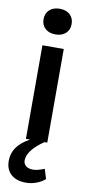

<svg xmlns="http://www.w3.org/2000/svg" viewBox="-102 -744 468 1010"><g transform="rotate(10 132.0 -239.0)"><path d="M57 -636Q57 -668 77.5 -686.5Q98 -705 132 -705Q166 -705 186.5 -686.5Q207 -668 207 -636Q207 -605 186.5 -586.5Q166 -568 132 -568Q98 -568 77.5 -586.5Q57 -605 57 -636ZM216 190Q197 207 170 217Q143 227 114 227Q64 227 35 201.5Q6 176 6 128Q6 49 97 0H75V-500H189V0H174Q88 59 88 113Q88 130 101 141.5Q114 153 141 153Q162 153 200 138Z"/></g></svg>

Font: Sarabun SemiBold
Style: Regular
Weight: 600
Designer: Suppakit Chalermlarp | Katatrad Co.,Ltd.
Foundry: Cadson Demak Co.,Ltd.
Version: Version 1.000; ttfautohint (v1.6)